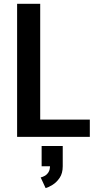

<svg xmlns="http://www.w3.org/2000/svg" viewBox="-20 -720 540 1010"><path d="M70 0V-700H191.5V-91H452.5V0ZM220 269.5 194 213.5Q204.5 211 215.8 204.8Q227 198.5 235 186Q243 173.5 243 152.5L310 154.5Q310 191.5 293.8 215.5Q277.5 239.5 256.2 252.5Q235 265.5 220 269.5ZM199 154.5V48H310V154.5Z"/></svg>

Font: Trispace Thin Medium
Style: Regular
Weight: 500
Version: Version 1.210